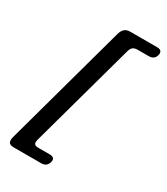

<svg xmlns="http://www.w3.org/2000/svg" viewBox="-210 -828 908 1045"><g transform="rotate(30 244.0 -305.0)"><path d="M328.5 -634 147 24.5Q141.5 44.5 147.5 53Q153.5 61.5 173 61.5H244Q280 61.5 271.5 94.5Q267.5 108.5 257 117.5Q246.5 126.5 228.5 126.5H54Q31 126.5 24.2 114.2Q17.5 102 24.5 77L234.5 -687Q241 -712.5 254 -724.2Q267 -736 290 -736H459.5Q477.5 -736 484 -726.8Q490.5 -717.5 486.5 -703Q478.5 -671 443 -671H374Q354.5 -671 344.2 -662.8Q334 -654.5 328.5 -634Z"/></g></svg>

Font: Fraunces 72pt S100 SemiBold
Style: Italic
Weight: 600
Italic angle: -16°
Version: Version 1.000; ttfautohint (v1.8.3)